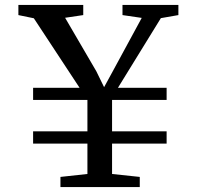

<svg xmlns="http://www.w3.org/2000/svg" viewBox="-20 -763 802 783"><path d="M304.5 -405 118 -688.5 55 -701.5V-743H319.5V-701.5L245.5 -690.5L373 -472L404.5 -407.5L440.5 -473.5L558 -690L479.5 -701.5V-743H707.5V-701.5L636 -689L461 -405H659.5V-355.5H437V-227.5H659.5V-177.5H437V-53.5L550 -41.5V0H226.5V-41.5L336.5 -53.5V-177.5H115V-227.5H336.5V-355.5H115V-405Z"/></svg>

Font: Merriweather 36pt
Style: Regular
Weight: 400
Designer: Eben Sorkin
Foundry: Eben Sorkin
Version: Version 2.100